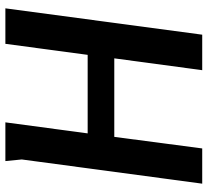

<svg xmlns="http://www.w3.org/2000/svg" viewBox="-49 -723 772 714"><g transform="rotate(-90 337.0 -366.0)"><path d="M433 0 477 -327H185L142 0H11L101 -671L95 -732H239L198 -426H490L531 -732H663L565 0Z"/></g></svg>

Font: Rosario Light
Style: Bold Italic
Weight: 700
Italic angle: -8.05°
Version: Version 1.101; ttfautohint (v1.8.1.43-b0c9)